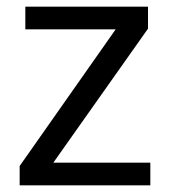

<svg xmlns="http://www.w3.org/2000/svg" viewBox="-20 -556 510 576"><path d="M431 0H39V-58L327 -468H56V-536H424V-470L140 -68H431Z"/></svg>

Font: Noto Sans PhagsPa
Style: Regular
Weight: 400
Designer: Monotype Design Team
Foundry: Monotype Imaging Inc.
Version: Version 2.004; ttfautohint (v1.8.4.7-5d5b)